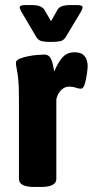

<svg xmlns="http://www.w3.org/2000/svg" viewBox="-20 -738 377 760"><path d="M115 2Q55 2 55 -30V-349Q55 -399 52 -426Q49 -453 46 -466.5Q43 -480 43 -490Q43 -499 56.5 -505Q70 -511 89.5 -515Q109 -519 127.5 -520.5Q146 -522 155 -522Q171 -522 178.5 -510.5Q186 -499 189 -483.5Q192 -468 195 -455Q206 -484 224.5 -507.5Q243 -531 275 -531Q298 -531 309 -521.5Q320 -512 323.5 -499.5Q327 -487 327 -477Q327 -467 324 -445.5Q321 -424 315.5 -405.5Q310 -387 301 -387Q290 -387 279.5 -391Q269 -395 254 -395Q241 -395 231 -388.5Q221 -382 213.5 -370.5Q206 -359 203 -345V-30Q203 2 143 2ZM179 -572Q159 -572 145.5 -575Q132 -578 124 -591L65 -691Q62 -696 60 -701Q58 -706 58 -708Q58 -718 79 -718H106Q144 -718 156 -699L182 -654L208 -700Q218 -718 259 -718H287Q307 -718 307 -708Q307 -706 305 -701Q303 -696 300 -691L240 -591Q232 -578 218.5 -575Q205 -572 185 -572Z"/></svg>

Font: Asap Condensed VF Beta
Style: Regular
Weight: 400
Designer: Pablo Cosgaya
Foundry: Omnibus-Type
Version: Version 1.008